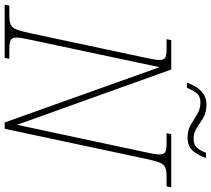

<svg xmlns="http://www.w3.org/2000/svg" viewBox="-74 -844 905 823"><g transform="rotate(90 378.5 -432.5)"><path d="M-13 0 -9 -20H34Q59 -20 72.5 -26Q86 -32 93.5 -51Q101 -70 109 -108L215 -606Q219 -626 221.5 -639.5Q224 -653 224 -663Q224 -683 213.5 -688.5Q203 -694 178 -694H135L139 -714H265L502 -53L620 -606Q629 -645 629 -663Q629 -683 618.5 -688.5Q608 -694 583 -694H538L542 -714H770L766 -694H723Q698 -694 684.5 -688Q671 -682 663.5 -663.5Q656 -645 648 -606L519 0H492L255 -664L137 -108Q128 -69 128 -51Q128 -32 138.5 -26Q149 -20 174 -20H219L215 0ZM556 -784Q525 -784 501.5 -798Q478 -812 456 -825.5Q434 -839 407 -839Q377 -839 364 -820Q351 -801 343 -781H321Q327 -799 338.5 -818.5Q350 -838 369 -851.5Q388 -865 415 -865Q449 -865 471.5 -851.5Q494 -838 514.5 -824Q535 -810 561 -810Q589 -810 602 -826.5Q615 -843 622 -863H644Q635 -834 615.5 -809Q596 -784 556 -784Z"/></g></svg>

Font: Noto Serif Thin
Style: Italic
Weight: 100
Italic angle: -12°
Designer: Monotype Design Team
Foundry: Monotype Imaging Inc.
Version: Version 2.014; ttfautohint (v1.8.4.7-5d5b)